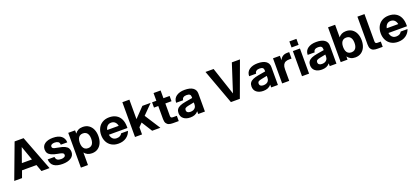

<svg xmlns="http://www.w3.org/2000/svg" viewBox="66 -2128 8112 3735"><g transform="rotate(-20 4121.5 -260.0)"><path d="M275.4 -720H461.4L736.8 0H569.6L518 -142.4H218.8L167.2 0H6ZM472.8 -275.2 368.4 -569.6 264 -275.2Z M759.8 -171.2H900.6Q906 -125.2 933.2 -106.3Q960.4 -87.4 1011.8 -87.4Q1051.2 -87.4 1076.2 -101.6Q1101.2 -115.8 1101.2 -140.8Q1101.2 -158.6 1093.1 -169.2Q1085 -179.8 1060 -188.7Q1035 -197.6 983.4 -206Q902.8 -220.2 856 -242.3Q809.2 -264.4 789.5 -295.6Q769.8 -326.8 769.8 -371.4Q769.8 -447.4 830.8 -489.7Q891.8 -532 996.2 -532Q1111.4 -532 1170.6 -484Q1229.8 -436 1232.6 -352.8H1098.2Q1096.8 -397.6 1068.8 -415.1Q1040.8 -432.6 996.2 -432.6Q959.2 -432.6 935.9 -418.5Q912.6 -404.4 912.6 -379.6Q912.6 -361.8 922.7 -351.2Q932.8 -340.6 959.2 -332.4Q985.6 -324.2 1036.8 -316Q1116.4 -303.6 1162 -281.8Q1207.6 -260 1226.9 -228.1Q1246.2 -196.2 1246.2 -150.6Q1246.2 -72.8 1180.4 -30.4Q1114.6 12 1005.8 12Q892.2 12 828.8 -31.4Q765.4 -74.8 759.8 -171.2Z M1842.8 -260Q1842.8 -181.6 1816.1 -120.1Q1789.4 -58.6 1737.9 -23.3Q1686.4 12 1614 12Q1563 12 1524.3 -6.6Q1485.6 -25.2 1459.4 -60.2V200H1313V-520H1454.8V-453.2Q1481.4 -491.2 1520.9 -511.6Q1560.4 -532 1614 -532Q1686.4 -532 1737.9 -496.7Q1789.4 -461.4 1816.1 -399.9Q1842.8 -338.4 1842.8 -260ZM1457.4 -260Q1457.4 -212.8 1470.2 -178.7Q1483 -144.6 1509.3 -125.9Q1535.6 -107.2 1575.8 -107.2Q1616 -107.2 1642.3 -125.9Q1668.6 -144.6 1681.4 -178.7Q1694.2 -212.8 1694.2 -260Q1694.2 -307.2 1681.4 -341.3Q1668.6 -375.4 1642.3 -394.1Q1616 -412.8 1575.8 -412.8Q1535.6 -412.8 1509.3 -394.1Q1483 -375.4 1470.2 -341.3Q1457.4 -307.2 1457.4 -260Z M1899.4 -260Q1899.4 -338 1930.6 -399.7Q1961.8 -461.4 2021.8 -496.7Q2081.8 -532 2163.4 -532Q2246.2 -532 2305.9 -497.3Q2365.6 -462.6 2396.5 -397.9Q2427.4 -333.2 2427.4 -245V-215H2043Q2048.6 -178.8 2064.3 -152.9Q2080 -127 2105.2 -112.9Q2130.4 -98.8 2163.4 -98.8Q2206 -98.8 2233.8 -114.5Q2261.6 -130.2 2277.2 -159.8H2418.2Q2392.6 -80.6 2326 -34.3Q2259.4 12 2163.4 12Q2081.8 12 2021.8 -23.3Q1961.8 -58.6 1930.6 -120.3Q1899.4 -182 1899.4 -260ZM2163.4 -421.2Q2115.6 -421.2 2085 -392.4Q2054.4 -363.6 2044.4 -312.6H2282.4Q2272.4 -363.6 2241.8 -392.4Q2211.2 -421.2 2163.4 -421.2Z M2506 -720H2651.6V-316.6L2847.6 -520H3018.8L2823.2 -322.4L3030.8 0H2861.2L2722.4 -220.6L2651.6 -148.4V0H2506Z M3137.2 -140.2V-411.2H3048.4V-520H3137.2V-680H3283.6V-520H3411.6V-411.2H3283.6V-155Q3283.6 -130.6 3294.2 -119.7Q3304.8 -108.8 3331.6 -108.8H3411.6V0H3292.2Q3243 0 3209.9 -11.3Q3176.8 -22.6 3157 -53.4Q3137.2 -84.2 3137.2 -140.2Z M3459.6 -147Q3459.6 -193.2 3481 -224.3Q3502.4 -255.4 3547.2 -275.5Q3592 -295.6 3665.2 -307.8L3810.2 -332.8V-357.2Q3810.2 -389.6 3790.8 -406.4Q3771.4 -423.2 3725 -423.2Q3682.6 -423.2 3657.2 -404.5Q3631.8 -385.8 3630.6 -351.6H3485.4Q3486.6 -439.6 3552.6 -485.8Q3618.6 -532 3723.8 -532Q3837.4 -532 3895.4 -490.4Q3953.4 -448.8 3953.4 -374.2V0H3814.2V-56.6Q3782.8 -19.8 3742.6 -3.9Q3702.4 12 3650 12Q3564.4 12 3512 -29.8Q3459.6 -71.6 3459.6 -147ZM3810.2 -199.4V-240.8L3694 -217.6Q3648.6 -208.6 3628.8 -195.1Q3609 -181.6 3609 -152Q3609 -123.6 3629.6 -107.2Q3650.2 -90.8 3689.4 -90.8Q3722.2 -90.8 3749.5 -102.1Q3776.8 -113.4 3793.5 -137.8Q3810.2 -162.2 3810.2 -199.4Z M4227 -720H4395L4586.2 -144.6L4772.6 -720H4940.6L4676.2 0H4491.4Z M4970.6 -147Q4970.6 -193.2 4992 -224.3Q5013.4 -255.4 5058.2 -275.5Q5103 -295.6 5176.2 -307.8L5321.2 -332.8V-357.2Q5321.2 -389.6 5301.8 -406.4Q5282.4 -423.2 5236 -423.2Q5193.6 -423.2 5168.2 -404.5Q5142.8 -385.8 5141.6 -351.6H4996.4Q4997.6 -439.6 5063.6 -485.8Q5129.6 -532 5234.8 -532Q5348.4 -532 5406.4 -490.4Q5464.4 -448.8 5464.4 -374.2V0H5325.2V-56.6Q5293.8 -19.8 5253.6 -3.9Q5213.4 12 5161 12Q5075.4 12 5023 -29.8Q4970.6 -71.6 4970.6 -147ZM5321.2 -199.4V-240.8L5205 -217.6Q5159.6 -208.6 5139.8 -195.1Q5120 -181.6 5120 -152Q5120 -123.6 5140.6 -107.2Q5161.2 -90.8 5200.4 -90.8Q5233.2 -90.8 5260.5 -102.1Q5287.8 -113.4 5304.5 -137.8Q5321.2 -162.2 5321.2 -199.4Z M5552 -520H5694.4V-428.8Q5718 -479.6 5756.4 -502.8Q5794.8 -526 5847.2 -526H5889.2V-392.2H5840.4Q5794.6 -392.2 5763.3 -377.6Q5732 -363 5715.2 -329.3Q5698.4 -295.6 5698.4 -238.4V0H5552Z M5963.2 -520H6109.6V0H5963.2ZM5963.2 -720H6109.6V-595.2H5963.2Z M6182.6 -147Q6182.6 -193.2 6204 -224.3Q6225.4 -255.4 6270.2 -275.5Q6315 -295.6 6388.2 -307.8L6533.2 -332.8V-357.2Q6533.2 -389.6 6513.8 -406.4Q6494.4 -423.2 6448 -423.2Q6405.6 -423.2 6380.2 -404.5Q6354.8 -385.8 6353.6 -351.6H6208.4Q6209.6 -439.6 6275.6 -485.8Q6341.6 -532 6446.8 -532Q6560.4 -532 6618.4 -490.4Q6676.4 -448.8 6676.4 -374.2V0H6537.2V-56.6Q6505.8 -19.8 6465.6 -3.9Q6425.4 12 6373 12Q6287.4 12 6235 -29.8Q6182.6 -71.6 6182.6 -147ZM6533.2 -199.4V-240.8L6417 -217.6Q6371.6 -208.6 6351.8 -195.1Q6332 -181.6 6332 -152Q6332 -123.6 6352.6 -107.2Q6373.2 -90.8 6412.4 -90.8Q6445.2 -90.8 6472.5 -102.1Q6499.8 -113.4 6516.5 -137.8Q6533.2 -162.2 6533.2 -199.4Z M6905.8 -66.8V0H6764V-720H6910.4V-459.8Q6936.6 -494.8 6975.3 -513.4Q7014 -532 7065 -532Q7137.4 -532 7188.9 -496.7Q7240.4 -461.4 7267.1 -399.9Q7293.8 -338.4 7293.8 -260Q7293.8 -181.6 7267.1 -120.1Q7240.4 -58.6 7188.9 -23.3Q7137.4 12 7065 12Q7011.4 12 6971.9 -8.4Q6932.4 -28.8 6905.8 -66.8ZM7145.2 -260Q7145.2 -307.2 7132.4 -341.3Q7119.6 -375.4 7093.3 -394.1Q7067 -412.8 7026.8 -412.8Q6986.6 -412.8 6960.3 -394.1Q6934 -375.4 6921.2 -341.3Q6908.4 -307.2 6908.4 -260Q6908.4 -212.8 6921.2 -178.7Q6934 -144.6 6960.3 -125.9Q6986.6 -107.2 7026.8 -107.2Q7067 -107.2 7093.3 -125.9Q7119.6 -144.6 7132.4 -178.7Q7145.2 -212.8 7145.2 -260Z M7518.4 -720V-155Q7518.4 -130.6 7529 -119.7Q7539.6 -108.8 7566.4 -108.8H7634V0H7527Q7477.8 0 7444.7 -11.3Q7411.6 -22.6 7391.8 -53.4Q7372 -84.2 7372 -140.2V-720Z M7686.4 -260Q7686.4 -338 7717.6 -399.7Q7748.8 -461.4 7808.8 -496.7Q7868.8 -532 7950.4 -532Q8033.2 -532 8092.9 -497.3Q8152.6 -462.6 8183.5 -397.9Q8214.4 -333.2 8214.4 -245V-215H7830Q7835.6 -178.8 7851.3 -152.9Q7867 -127 7892.2 -112.9Q7917.4 -98.8 7950.4 -98.8Q7993 -98.8 8020.8 -114.5Q8048.6 -130.2 8064.2 -159.8H8205.2Q8179.6 -80.6 8113 -34.3Q8046.4 12 7950.4 12Q7868.8 12 7808.8 -23.3Q7748.8 -58.6 7717.6 -120.3Q7686.4 -182 7686.4 -260ZM7950.4 -421.2Q7902.6 -421.2 7872 -392.4Q7841.4 -363.6 7831.4 -312.6H8069.4Q8059.4 -363.6 8028.8 -392.4Q7998.2 -421.2 7950.4 -421.2Z"/></g></svg>

Font: Aspekta Variable
Style: Regular
Weight: 400
Designer: Ivo Dolenc
Version: Version 2.100